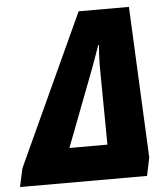

<svg xmlns="http://www.w3.org/2000/svg" viewBox="-100 -764 710 810"><g transform="rotate(-5 255.0 -358.5)"><path d="M-48 0H490L506 -77L476 -717H263L-31 -78ZM174 -146 289 -447C307 -493 320 -532 333 -568H336C333 -528 331 -498 332 -445L335 -146Z"/></g></svg>

Font: Noto Sans ExtraCondensed Black
Style: Italic
Weight: 900
Width: 2
Italic angle: -12°
Designer: Monotype Design Team
Foundry: Monotype Imaging Inc.
Version: Version 2.013